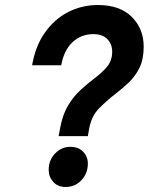

<svg xmlns="http://www.w3.org/2000/svg" viewBox="-20 -732 592 765"><path d="M213.5 -189.5 219.5 -221.5Q229.5 -276 251.8 -312.5Q274 -349 301.2 -373.8Q328.5 -398.5 354 -418Q385 -441 406 -465.5Q427 -490 427 -526.5Q427 -555.5 408 -575.8Q389 -596 352 -596Q303 -596 268.8 -563.8Q234.5 -531.5 224 -472H108Q121 -548.5 158.8 -602Q196.5 -655.5 251.2 -683.8Q306 -712 370.5 -712Q457.5 -712 505 -664.8Q552.5 -617.5 552.5 -546Q552.5 -496.5 536 -462.5Q519.5 -428.5 493.8 -404Q468 -379.5 440 -358Q404.5 -330.5 374.5 -300Q344.5 -269.5 335.5 -220.5L330 -189.5ZM241 13Q210.5 13 192.2 -7.2Q174 -27.5 174 -55Q174 -94.5 199.8 -120.8Q225.5 -147 260.5 -147Q293 -147 311.5 -127.2Q330 -107.5 330 -80.5Q330 -41 304.5 -14Q279 13 241 13Z"/></svg>

Font: Overpass
Style: Bold Italic
Weight: 700
Italic angle: -10°
Designer: Delve Withrington, Dave Bailey, Thomas Jockin
Foundry: Delve Fonts LLC
Version: Version 4.000; ttfautohint (v1.8.3)